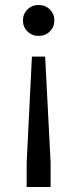

<svg xmlns="http://www.w3.org/2000/svg" viewBox="-20 -542 310 770"><path d="M72 -460Q72 -486 90 -504Q108 -522 135 -522Q162 -522 180 -504Q198 -486 198 -460Q198 -434 180 -416Q162 -398 135 -398Q108 -398 90 -416Q72 -434 72 -460ZM87 109 108 -315H161L183 109V208H87Z"/></svg>

Font: Thasadith
Style: Bold
Weight: 700
Designer: Cadson Demak Co.,Ltd.
Foundry: Cadson Demak Co.,Ltd.
Version: Version 1.000; ttfautohint (v1.6)